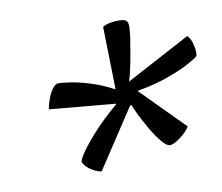

<svg xmlns="http://www.w3.org/2000/svg" viewBox="-55 -776 618 535"><g transform="rotate(-10 254.5 -509.0)"><path d="M192 -306Q181 -308 169 -314.5Q157 -321 149.5 -329.5Q142 -338 142 -343Q142 -349 156.5 -370Q171 -391 198.5 -421Q226 -451 264 -483V-485L77 -502Q80 -518 86 -533.5Q92 -549 100 -559Q108 -569 116 -569Q126 -569 149.5 -565.5Q173 -562 204 -552.5Q235 -543 269 -525L270 -527L266 -702Q276 -708 288.5 -710Q301 -712 311 -712Q326 -712 332 -708Q338 -704 338 -690Q338 -679 335 -658.5Q332 -638 328 -615.5Q324 -593 319.5 -572.5Q315 -552 311 -540H312L492 -636Q501 -628 505 -613.5Q509 -599 509 -589Q509 -586 509 -582Q509 -578 507 -576Q502 -571 478 -558Q454 -545 416 -531.5Q378 -518 331 -510V-508L450 -388Q444 -378 433 -368Q422 -358 410.5 -351.5Q399 -345 393 -345Q383 -345 369.5 -361.5Q356 -378 342.5 -401Q329 -424 319 -444.5Q309 -465 306 -474L302 -473Z"/></g></svg>

Font: Texturina Medium 12pt Light
Style: Italic
Weight: 300
Italic angle: -11°
Version: Version 1.002